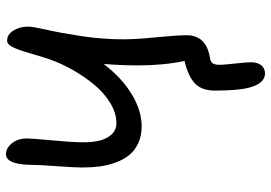

<svg xmlns="http://www.w3.org/2000/svg" viewBox="-156 -596 933 662"><g transform="rotate(-90 311.0 -265.5)"><path d="M388.2 181.2Q353.5 181.2 338.9 125Q329.1 85 329.1 8.8Q329.1 -37.1 354 -60.5Q378.9 -84 431.2 -96.2Q416 -169.4 416 -256.8Q416 -311.5 420.9 -375Q372.6 -312 316.4 -278.1Q260.3 -244.1 206.1 -244.1Q172.9 -244.1 147.7 -255.9Q122.6 -267.6 106.9 -286.9Q91.3 -306.2 81.3 -333.5Q71.3 -360.8 67.6 -388.9Q64 -417 64 -449.2Q64 -477.5 68.6 -538.1Q73.2 -598.6 73.2 -628.9Q75.2 -711.9 109.9 -711.9Q130.9 -711.9 147.5 -691.4Q164.1 -670.9 164.1 -640.1Q164.1 -621.6 157.5 -552.5Q150.9 -483.4 150.9 -444.8Q150.9 -414.1 156.5 -389.9Q162.1 -365.7 177.5 -348.4Q192.9 -331.1 216.8 -331.1Q251.5 -331.1 286.6 -352.5Q321.8 -374 350.1 -408.4Q378.4 -442.9 400.4 -481.7Q422.4 -520.5 436 -559.1Q442.4 -577.1 450 -602.8Q457.5 -628.4 462.4 -644.5Q467.3 -660.6 473.6 -676.8Q480 -692.9 486.6 -700.4Q493.2 -708 501 -708Q522.5 -708 536.1 -686.3Q549.8 -664.6 549.8 -634.8Q549.8 -620.1 538.8 -571.5Q527.8 -522.9 516.8 -450.7Q505.9 -378.4 505.9 -306.2Q505.9 -265.6 512.9 -193.6Q520 -121.6 520 -88.9Q520 -22 443.8 -8.8Q427.7 -6.8 422.9 1.2Q418 9.3 418 23.9Q418 38.6 422.4 77.1Q426.8 115.7 426.8 132.8Q426.8 155.3 416.5 168.2Q406.2 181.2 388.2 181.2Z"/></g></svg>

Font: Shantell Sans Normal
Style: Regular
Weight: 400
Designer: Stephen Nixon, Anya Danilova, Shantell Martin
Foundry: Arrow Type
Version: Version 1.006;[559af2be0]